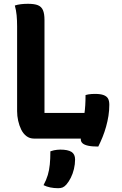

<svg xmlns="http://www.w3.org/2000/svg" viewBox="-20 -729 640 1010"><path d="M159 0Q136 0 119 -13Q102 -26 91.5 -47.5Q81 -69 75.5 -94Q70 -119 70 -144Q70 -199 70 -255Q70 -311 70 -367Q70 -423 70 -479Q70 -535 70 -591Q70 -622 67.5 -648.5Q65 -675 58 -700Q73 -705 90.5 -707Q108 -709 127 -709Q161 -709 179.5 -701.5Q198 -694 206 -675.5Q214 -657 214 -624Q214 -568 214 -508.5Q214 -449 214 -386Q214 -323 214 -260.5Q214 -198 214 -135H439Q459 -135 473 -127Q487 -119 494.5 -102Q502 -85 504 -59.5Q506 -34 503 0ZM430 -229Q437 -231 445 -232.5Q453 -234 462.5 -234.5Q472 -235 481 -235Q508 -235 524.5 -229Q541 -223 548 -211Q555 -199 555 -178Q555 -148 550.5 -119.5Q546 -91 538 -62.5Q530 -34 519.5 -8Q509 18 497 42Q464 42 443.5 37.5Q423 33 414 24.5Q405 16 405 4Q405 -28 411.5 -59.5Q418 -91 424 -131Q430 -171 430 -229ZM245 67Q256 63 264 61.5Q272 60 280.5 59Q289 58 297 58Q337 58 356 70Q375 82 375 110Q375 135 369 160Q363 185 352.5 206Q342 227 329 242Q319 253 309.5 257Q300 261 286 261Q264 261 244.5 257Q225 253 209 245Q224 217 231.5 191.5Q239 166 242 136Q245 106 245 67Z"/></svg>

Font: Recursive Monospace Casual
Style: Bold
Weight: 700
Version: Version 1.047